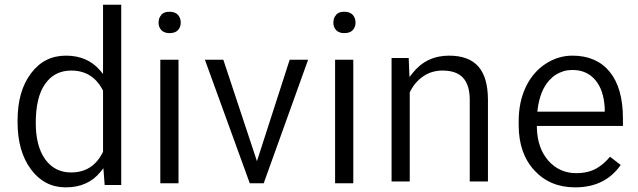

<svg xmlns="http://www.w3.org/2000/svg" viewBox="-20 -794 2738 824"><path d="M55.4 -270C55.4 -185.9 74.6 -118.4 113.4 -66.5C151.6 -15.6 201 10.1 262 10.1C325.9 10.1 375.8 -12.1 411.6 -56.9L423.7 -72L425.2 -52.9L429.2 0H500.3V-773.8H422.2V-497.2V-476.6L409.1 -492.2C373.3 -534 324.4 -555.2 263 -555.2C201 -555.2 151.1 -530 113.4 -479.6C74.6 -428.7 55.4 -361.2 55.4 -277.1ZM173.3 -433.2C200 -472 237.8 -491.2 286.1 -491.2C347.1 -491.2 391.9 -463 421.2 -407.1L422.2 -405.5V-403.5V-144.1V-142.1L421.2 -140.6C392.4 -82.6 347.1 -53.9 285.1 -53.9C269.5 -53.9 254.9 -55.9 241.3 -60.5C227.7 -64.5 215.1 -71 204 -79.6C192.4 -88.2 182.4 -98.7 173.3 -111.3C146.6 -149.1 133.5 -200.5 133.5 -266.5C133.5 -339.5 146.6 -395.5 173.3 -433.2Z M746.1 -537.5H668V-7.6H746.1ZM663.5 -679.1C665.5 -673.6 668.5 -669 672.5 -664.5C676.1 -660.5 681.1 -657.4 687.2 -655.4C692.7 -652.9 699.7 -651.9 707.8 -651.9C723.4 -651.9 735.5 -655.9 743.6 -664.5C751.6 -673 755.7 -684.1 755.7 -697.2C755.7 -710.3 751.6 -721.4 743.6 -730.5C735.5 -739 723.4 -743.6 707.8 -743.6C699.7 -743.6 692.7 -742.6 687.2 -740.6C681.1 -738 676.1 -735 672.5 -730.5C670.5 -728 669 -725.9 667.5 -723.4C666 -720.9 664.5 -718.4 663.5 -715.9C662.5 -712.8 662 -709.8 661.5 -706.8C661 -703.8 660.5 -700.8 660.5 -697.2C660.5 -690.7 661.5 -684.6 663.5 -679.1Z M1082.6 -102.3 1075.6 -123.9 938.5 -537.5H859.4L1051.9 -7.6H1111.8L1302.3 -537.5H1223.2L1089.7 -123.9Z M1496.2 -537.5H1418.1V-7.6H1496.2ZM1413.6 -679.1C1415.6 -673.6 1418.6 -669 1422.7 -664.5C1426.2 -660.5 1431.2 -657.4 1437.3 -655.4C1442.8 -652.9 1449.9 -651.9 1457.9 -651.9C1473.6 -651.9 1485.6 -655.9 1493.7 -664.5C1501.8 -673 1505.8 -684.1 1505.8 -697.2C1505.8 -710.3 1501.8 -721.4 1493.7 -730.5C1485.6 -739 1473.6 -743.6 1457.9 -743.6C1449.9 -743.6 1442.8 -742.6 1437.3 -740.6C1431.2 -738 1426.2 -735 1422.7 -730.5C1420.7 -728 1419.1 -725.9 1417.6 -723.4C1416.1 -720.9 1414.6 -718.4 1413.6 -715.9C1412.6 -712.8 1412.1 -709.8 1411.6 -706.8C1411.1 -703.8 1410.6 -700.8 1410.6 -697.2C1410.6 -690.7 1411.6 -684.6 1413.6 -679.1Z M1660.5 -545.1V-15.1H1738.5V-396V-397.5L1739.5 -399.5C1752.6 -426.7 1771.3 -448.9 1795 -465.5C1819.1 -482.6 1847.4 -491.2 1879.1 -491.2C1918.4 -491.2 1947.6 -481.1 1966.8 -460.5C1985.9 -440.3 1995.5 -409.6 1996 -368.3V-15.1H2074.1V-367.8C2073.6 -431.2 2059.9 -478.6 2032.2 -509.3C2004.5 -540.1 1963.2 -555.2 1907.3 -555.2C1842.3 -555.2 1789.9 -530 1750.1 -479.6L1737.5 -463.5L1736.5 -483.6L1734 -545.1Z M2643.8 -86.1 2598 -121.4C2581.4 -101.3 2562.7 -84.6 2541.1 -72C2516.9 -57.9 2487.7 -50.9 2453.4 -50.9C2404.5 -50.9 2364.7 -69 2333 -104.8C2301.8 -140.6 2285.6 -187.4 2284.1 -245.3V-253.4H2291.7H2653.4V-285.6C2653.4 -372.8 2634.3 -439.8 2596.5 -486.1C2558.7 -532 2505.3 -555.2 2436.8 -555.2C2395 -555.2 2356.2 -543.1 2320.4 -519.4C2284.6 -495.7 2256.4 -462.5 2236.3 -420.2C2226.2 -398.5 2218.6 -375.8 2213.6 -351.6C2208.6 -327.5 2206 -301.8 2206 -274.6V-256.9C2206 -175.8 2228.7 -110.8 2273.6 -62.5C2318.4 -14.1 2376.3 10.1 2448.4 10.1C2534.5 10.1 2599.5 -22.2 2643.8 -86.1ZM2535 -450.4C2547.1 -435.8 2556.7 -418.6 2563.2 -399C2569.8 -378.8 2573.8 -356.2 2575.3 -330.5V-330V-322.9V-314.9H2567.8H2294.7H2286.1L2287.2 -323.9C2293.7 -376.8 2309.8 -418.6 2336.5 -448.4C2345.6 -458.4 2355.2 -467 2365.7 -473.6C2376.3 -480.1 2387.4 -485.1 2399.5 -488.7C2411.1 -492.2 2423.7 -493.7 2436.8 -493.7C2478.1 -493.7 2510.8 -479.1 2535 -450.4Z"/></svg>

Font: Vazir FD Light
Style: Regular
Weight: 300
Foundry: DejaVu fonts team - Redesigned by Saber Rastikerdar
Version: Version 21.10;October 20, 2019;FontCreator 12.0.0.2547 64-bi